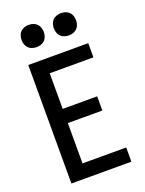

<svg xmlns="http://www.w3.org/2000/svg" viewBox="-174 -1036 847 1119"><g transform="rotate(-20 250.0 -477.0)"><path d="M68 0V-735H440V-647H169V-426H383V-338H169V-88H440V0ZM350 -816Q336 -816 322.5 -820.5Q309 -825 299.5 -834.5Q290 -844 285.5 -857.5Q281 -871 281 -885Q281 -899 285.5 -912.5Q290 -926 299.5 -935.5Q309 -945 322.5 -949.5Q336 -954 350 -954Q364 -954 377.5 -949.5Q391 -945 400.5 -935.5Q410 -926 414.5 -912.5Q419 -899 419 -885Q419 -871 414.5 -857.5Q410 -844 400.5 -834.5Q391 -825 377.5 -820.5Q364 -816 350 -816ZM150 -816Q136 -816 122.5 -820.5Q109 -825 99.5 -834.5Q90 -844 85.5 -857.5Q81 -871 81 -885Q81 -899 85.5 -912.5Q90 -926 99.5 -935.5Q109 -945 122.5 -949.5Q136 -954 150 -954Q164 -954 177.5 -949.5Q191 -945 200.5 -935.5Q210 -926 214.5 -912.5Q219 -899 219 -885Q219 -871 214.5 -857.5Q210 -844 200.5 -834.5Q191 -825 177.5 -820.5Q164 -816 150 -816Z"/></g></svg>

Font: Iosevka SS18 Semibold
Style: Regular
Weight: 600
Monospace: yes
Designer: Belleve Invis
Foundry: Belleve Invis
Version: Version 25.1.1; ttfautohint (v1.8.4)